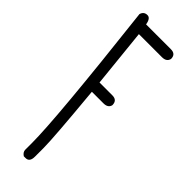

<svg xmlns="http://www.w3.org/2000/svg" viewBox="-304 -906 940 940"><g transform="rotate(45 166.0 -436.5)"><path d="M64.5 -894.5Q85.9 -894.5 91.8 -857.4H263.7Q297.9 -857.4 297.9 -824.2Q292 -798.8 260.7 -798.8H100.6L131.8 -495.1H220.7Q254.9 -495.1 254.9 -460.9Q249 -436.5 217.8 -436.5H137.7V-433.6Q165 -140.6 165 -74.2V-14.6Q165 22.5 137.7 22.5H125Q107.4 10.7 107.4 -4.9V-51.8Q107.4 -220.7 33.2 -870.1Q40 -894.5 64.5 -894.5Z"/></g></svg>

Font: Sue Ellen Francisco
Style: Regular
Weight: 400
Designer: Kimberly Geswein
Foundry: Kimberly Geswein
Version: Version 1.002 2007